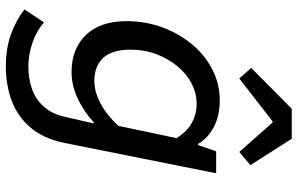

<svg xmlns="http://www.w3.org/2000/svg" viewBox="-196 -584 993 640"><g transform="rotate(90 300.0 -264.5)"><path d="M202 212Q141 212 93.5 194.5Q46 177 12 150L55 85Q84 110 123.5 123.5Q163 137 202 137Q242 137 276.5 125Q311 113 335.5 86Q360 59 370 15L392 -81H388Q354 -49 310 -28Q266 -7 220 -7Q143 -7 97 -55Q51 -103 51 -190Q51 -254 72 -310.5Q93 -367 129.5 -410Q166 -453 213.5 -477Q261 -501 315 -501Q366 -501 403.5 -481.5Q441 -462 460 -429H464L485 -489H558L457 16Q443 86 406 129.5Q369 173 316.5 192.5Q264 212 202 212ZM250 -83Q287 -83 326 -104Q365 -125 400 -163L441 -357Q418 -393 389 -408.5Q360 -424 327 -424Q291 -424 258.5 -407Q226 -390 201 -359.5Q176 -329 161 -289.5Q146 -250 146 -204Q146 -142 173.5 -112.5Q201 -83 250 -83ZM242 -566 207 -606 343 -741H443L531 -603L487 -566L389 -677H385Z"/></g></svg>

Font: Source Code Pro ExtraLight Medium
Style: Italic
Weight: 500
Italic angle: -11°
Monospace: yes
Version: Version 1.016;hotconv 1.0.116;makeotfexe 2.5.65601